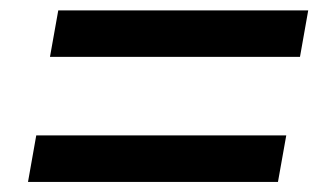

<svg xmlns="http://www.w3.org/2000/svg" viewBox="-20 -534 626 375"><path d="M34.7 -178.7 50.8 -269.5H539.1L522.9 -178.7ZM77.6 -422.9 93.8 -513.7H582L565.9 -422.9Z"/></svg>

Font: Cascadia Mono
Style: Italic
Weight: 400
Italic angle: -10°
Monospace: yes
Designer: Aaron Bell
Foundry: Saja Typeworks
Version: Version 2404.023; ttfautohint (v1.8.4)